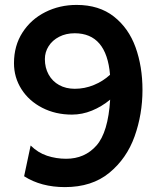

<svg xmlns="http://www.w3.org/2000/svg" viewBox="-20 -745 645 777"><path d="M247.6 -102.5Q322.8 -102.5 370.1 -155.8Q417.5 -209 425.8 -341.8Q391.6 -313.5 352.1 -297.4Q312.5 -281.2 271 -281.2Q204.6 -281.2 150.9 -308.8Q97.2 -336.4 66.9 -384Q36.6 -431.6 36.6 -489.3Q36.6 -560.1 71 -613.5Q105.5 -667 163.3 -696Q221.2 -725.1 290 -725.1Q380.9 -725.1 440.7 -678.2Q500.5 -631.3 528.6 -553.5Q556.6 -475.6 556.6 -380.9Q556.6 -282.7 524.7 -193.1Q492.7 -103.5 422.4 -45.7Q352.1 12.2 242.7 12.2Q146.5 12.2 77.6 -31.7L104 -156.2Q133.3 -127 170.4 -114.7Q207.5 -102.5 247.6 -102.5ZM282.7 -385.7Q322.8 -385.7 359.6 -400.9Q396.5 -416 425.3 -442.4Q411.1 -610.4 282.2 -610.4Q247.1 -610.4 219.5 -596.2Q191.9 -582 176.8 -558.1Q161.6 -534.2 161.6 -505.9Q161.6 -470.7 176.8 -443.4Q191.9 -416 219.2 -400.9Q246.6 -385.7 282.7 -385.7Z"/></svg>

Font: Lesson One
Style: Bold
Weight: 700
Designer: But Ko, Victor Gaultney, Annie Olsen, Julie Remington, Don Collingsworth, Eric Hays, Becca Hirsbrunner
Version: Version 1.100